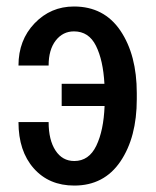

<svg xmlns="http://www.w3.org/2000/svg" viewBox="-20 -558 477 588"><path d="M206.5 -461.9Q172.4 -461.9 150.6 -433.8Q128.9 -405.8 128.9 -357.4H36.6Q36.6 -435.1 85.9 -486.6Q135.3 -538.1 206.5 -538.1Q298.8 -538.1 348.9 -463.9Q398.9 -389.6 398.9 -272.9V-254.4Q398.9 -137.7 348.9 -63.7Q298.8 10.3 207.5 10.3Q129.9 10.3 83.3 -42.5Q36.6 -95.2 36.6 -184.1H128.9Q128.9 -129.4 149.9 -97.2Q170.9 -64.9 207.5 -64.9Q252.4 -64.9 274.9 -111.6Q297.4 -158.2 300.3 -233.4H168.9V-301.3H299.8Q295.9 -373.5 273.9 -417.7Q252 -461.9 206.5 -461.9Z"/></svg>

Font: Franco
Style: Regular
Weight: 400
Designer: Google
Version: Version 1.200311; 2013